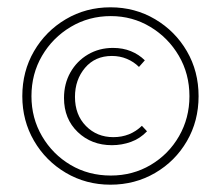

<svg xmlns="http://www.w3.org/2000/svg" viewBox="-20 -494 604 525"><path d="M282 11Q215 11 160 -21.5Q105 -54 73 -109Q41 -164 41 -231Q41 -299 73 -354Q105 -409 160 -441.5Q215 -474 282 -474Q349 -474 404 -441.5Q459 -409 491 -354Q523 -299 523 -231Q523 -163 491 -108Q459 -53 404 -21Q349 11 282 11ZM286 -97Q230 -97 192.5 -133Q155 -169 155 -226Q155 -265 172.5 -296Q190 -327 220.5 -345Q251 -363 289 -363Q316 -363 338 -354Q360 -345 376 -329L360 -311Q346 -325 327 -333Q308 -341 286 -341Q240 -341 212.5 -308.5Q185 -276 185 -229Q185 -180 215 -149.5Q245 -119 290 -119Q336 -119 368 -150L382 -135Q363 -115 338 -106Q313 -97 286 -97ZM283 -14Q343 -14 392 -43Q441 -72 469.5 -121.5Q498 -171 498 -231Q498 -292 469 -341.5Q440 -391 391 -420.5Q342 -450 283 -450Q223 -450 173.5 -420.5Q124 -391 95 -341.5Q66 -292 66 -231Q66 -171 95 -121.5Q124 -72 173 -43Q222 -14 283 -14Z"/></svg>

Font: Ysabeau SC ExtraLight
Style: Regular
Weight: 250
Designer: Christian Thalmann (Catharsis Fonts)
Version: Version 2.001;gftools[0.9.30]; featfreeze: smcp